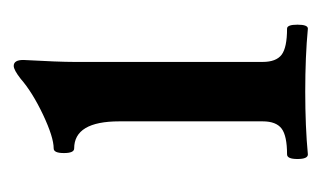

<svg xmlns="http://www.w3.org/2000/svg" viewBox="-116 -356 475 284"><g transform="rotate(-90 122.0 -213.5)"><path d="M36.1 3.9Q29.3 3.9 29.3 -11.5Q29.3 -26.9 36.1 -26.9Q63.5 -26.9 74.2 -34.9Q85 -43 85 -63V-274.9Q85 -341.8 44.9 -341.8Q38.1 -341.8 38.1 -356.9Q38.1 -372.1 44.9 -372.1Q61.5 -372.1 95 -387.9Q128.4 -403.8 147.9 -420.9Q161.1 -431.2 167 -431.2Q175.8 -431.2 175.8 -417Q172.9 -364.3 172.9 -341.8V-63Q172.9 -43 183.6 -34.9Q194.3 -26.9 222.2 -26.9Q228 -26.9 228 -11.5Q228 3.9 222.2 3.9Q181.2 0 128.9 0Q77.1 0 36.1 3.9Z"/></g></svg>

Font: Junicode SmCond Medium
Style: Regular
Weight: 500
Width: 4
Designer: Peter S. Baker
Version: Version 2.206